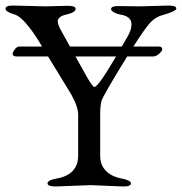

<svg xmlns="http://www.w3.org/2000/svg" viewBox="-20 -673 661 698"><path d="M264.2 -107.9V-255.9Q264.2 -284.7 238.8 -330.1L154.8 -467.8H40Q25.9 -467.8 25.9 -478Q26.4 -484.4 34.2 -494.1Q42 -503.9 49.8 -503.9H132.8L122.1 -522Q66.9 -609.9 33.7 -620.1Q0 -629.9 0 -641.6Q0 -653.3 28.8 -652.8L146 -649.9L226.1 -651.9Q254.9 -651.9 254.9 -641.1Q254.9 -627.9 222.7 -620.6Q190.4 -613.3 189.9 -596.2Q189.9 -583 203.1 -560.1L234.4 -503.9H422.9Q430.7 -518.1 444.3 -541Q458 -564 458 -585Q458 -613.8 417 -620.1Q405.3 -622.1 394.5 -627.9Q383.8 -633.8 383.8 -640.1Q383.8 -651.4 413.1 -650.9L487.8 -649.9L591.8 -652.8Q620.6 -652.8 621.1 -642.6Q621.1 -631.8 567.9 -617.2Q543.9 -610.4 525.4 -589.8Q506.8 -569.3 464.8 -503.9H556.2Q570.3 -503.9 569.8 -493.2Q569.8 -488.3 559.1 -478Q547.9 -468.3 538.1 -467.8H442.4Q353 -323.2 348.6 -304.7Q344.2 -286.6 344.2 -255.9V-107.9Q343.8 -74.2 364.3 -52.7Q384.8 -31.2 420.4 -24.4Q456.1 -17.6 456.1 -6.3Q456.1 5.4 426.8 4.9L310.1 0L182.1 4.9Q153.3 4.9 152.8 -6.3Q152.8 -18.1 186 -23.9Q264.2 -38.1 264.2 -107.9ZM323.2 -356.9Q336.9 -356.9 401.9 -467.8H254.4L294.9 -395Q316.9 -356.9 323.2 -356.9Z"/></svg>

Font: EBGaramond
Style: Regular
Weight: 400
Version: Version 000.012g